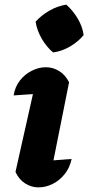

<svg xmlns="http://www.w3.org/2000/svg" viewBox="-20 -802 382 831"><path d="M197 -36 166 -104Q200 -107 230 -109.5Q260 -112 290 -114Q282 -76 260 -48.5Q238 -21 208 -6Q178 9 146 9Q116 9 89 -8Q62 -25 47 -58L139 -468L160 -397Q125 -395 96.5 -393Q68 -391 39 -389Q45 -427 66.5 -454Q88 -481 118 -496Q148 -511 179 -511Q209 -511 236 -494.5Q263 -478 279 -446ZM267 -782Q296 -756 316.5 -721.5Q337 -687 342 -650Q319 -622 283.5 -601Q248 -580 210 -575Q182 -598 161 -634Q140 -670 134 -708Q159 -736 194 -756Q229 -776 267 -782Z"/></svg>

Font: Piazzolla Thin Black
Style: Italic
Weight: 900
Italic angle: -11.3°
Version: Version 2.005